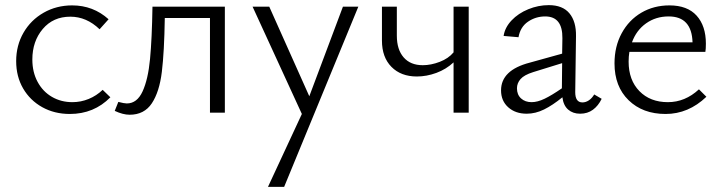

<svg xmlns="http://www.w3.org/2000/svg" viewBox="-20 -439 2817 748"><path d="M43 -201Q43 -262 71.5 -311.5Q100 -361 150 -389.5Q200 -418 261 -418Q343 -418 403 -364L368 -325Q317 -374 254 -374Q187 -374 146.5 -326Q106 -278 106 -207Q106 -158 126.5 -120Q147 -82 182.5 -61.5Q218 -41 262 -41Q295 -41 325.5 -53.5Q356 -66 380 -89L410 -60Q346 5 252 5Q192 5 144.5 -21.5Q97 -48 70 -94.5Q43 -141 43 -201Z M856 0H798V-369H622Q620 -237 610.5 -159Q601 -81 571.5 -36.5Q542 8 485 8Q459 8 427 -7L441 -42Q464 -36 474 -36Q514 -36 535.5 -83Q557 -130 564.5 -209Q572 -288 574 -413H856Z M1376 -413 1087 289H1024L1156 5L964 -413H1029L1185 -64L1316 -413Z M1806 -413V0H1747V-196Q1718 -169 1680 -155Q1642 -141 1604 -141Q1542 -141 1505 -178.5Q1468 -216 1468 -281V-413H1526V-300Q1526 -246 1552.5 -215.5Q1579 -185 1627 -185Q1659 -185 1693 -198Q1727 -211 1747 -235V-413Z M2324 -54Q2311 -27 2290 -11.5Q2269 4 2240 4Q2212 4 2193.5 -12Q2175 -28 2171 -60Q2133 -29 2099.5 -12.5Q2066 4 2032 4Q1988 4 1960 -21Q1932 -46 1932 -87Q1932 -166 2044 -195L2170 -230L2171 -290Q2172 -375 2104 -375Q2067 -375 2037 -354.5Q2007 -334 2000 -294L1942 -299Q1947 -332 1973 -359.5Q1999 -387 2038 -403Q2077 -419 2118 -419Q2172 -419 2198.5 -387Q2225 -355 2224 -298L2221 -80Q2221 -40 2249 -40Q2262 -40 2274 -48Q2286 -56 2295 -71ZM2051 -41Q2074 -41 2102 -54.5Q2130 -68 2169 -95L2170 -193L2057 -158Q2022 -147 2008 -131Q1994 -115 1994 -95Q1994 -70 2010 -55.5Q2026 -41 2051 -41Z M2732 -62Q2662 5 2573 5Q2484 5 2429 -48.5Q2374 -102 2374 -192Q2374 -258 2402 -309.5Q2430 -361 2478.5 -389.5Q2527 -418 2588 -418Q2658 -418 2694 -378Q2730 -338 2730 -269Q2730 -248 2728 -237H2432Q2429 -219 2429 -199Q2429 -127 2471 -84Q2513 -41 2582 -41Q2649 -41 2703 -91ZM2442 -274H2678Q2675 -375 2585 -375Q2535 -375 2497 -348Q2459 -321 2442 -274Z"/></svg>

Font: Ysabeau Semilight
Style: Regular
Weight: 300
Designer: Christian Thalmann (Catharsis Fonts)
Version: Version 0.003